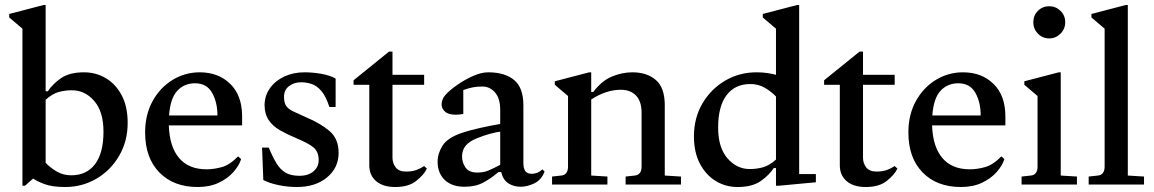

<svg xmlns="http://www.w3.org/2000/svg" viewBox="-20 -740 4630 770"><path d="M70 5V-625L17 -670V-684L155 -720H163V-374H172Q190 -402 224 -426Q258 -450 317 -450Q365 -450 405 -426Q445 -402 468.5 -357Q492 -312 492 -247Q492 -174 458 -115.5Q424 -57 367 -23.5Q310 10 241 10Q191 10 160.5 -1Q130 -12 113 -24L80 5ZM268 -378Q241 -378 215.5 -371Q190 -364 163 -340V-87Q181 -68 207 -52.5Q233 -37 266 -37Q327 -37 361 -81.5Q395 -126 395 -212Q395 -292 358 -335Q321 -378 268 -378Z M773 10Q676 10 619 -48.5Q562 -107 562 -209Q562 -280 592 -334.5Q622 -389 672 -419.5Q722 -450 781 -450Q856 -450 903.5 -403.5Q951 -357 951 -273V-237H657Q660 -151 698.5 -106Q737 -61 808 -61Q838 -61 870 -70Q902 -79 935 -113L947 -102Q939 -76 916 -50Q893 -24 857 -7Q821 10 773 10ZM762 -406Q719 -406 691 -376Q663 -346 658 -277H852Q852 -330 830.5 -368Q809 -406 762 -406Z M1171 10Q1134 10 1097.5 2.5Q1061 -5 1036 -18L1031 -148H1058Q1074 -109 1089.5 -84Q1105 -59 1126 -47Q1147 -35 1181 -35Q1217 -35 1238 -53.5Q1259 -72 1258 -101Q1257 -132 1237.5 -148.5Q1218 -165 1168 -186Q1132 -201 1103 -217.5Q1074 -234 1057.5 -258.5Q1041 -283 1041 -320Q1042 -358 1063.5 -387.5Q1085 -417 1121 -433.5Q1157 -450 1201 -450Q1234 -450 1268.5 -444Q1303 -438 1326 -425V-311H1301Q1287 -354 1269 -375Q1251 -396 1230.5 -403Q1210 -410 1187 -410Q1159 -410 1139 -394.5Q1119 -379 1119 -352Q1119 -328 1127.5 -315.5Q1136 -303 1155.5 -293.5Q1175 -284 1209 -269Q1264 -246 1301 -215Q1338 -184 1338 -127Q1338 -67 1291.5 -28.5Q1245 10 1171 10Z M1565 10Q1516 10 1488.5 -13.5Q1461 -37 1461 -77V-400H1398V-418L1540 -533H1554V-440H1681V-400H1554V-108Q1554 -85 1567 -68.5Q1580 -52 1608 -52Q1632 -52 1649 -58Q1666 -64 1681 -74L1692 -64Q1681 -40 1650 -15Q1619 10 1565 10Z M1843 9Q1792 9 1763.5 -18.5Q1735 -46 1735 -91Q1735 -124 1754.5 -155.5Q1774 -187 1832 -207Q1861 -217 1906 -227Q1951 -237 1986 -243V-299Q1986 -346 1965 -369.5Q1944 -393 1915 -393Q1894 -393 1877.5 -390Q1861 -387 1838 -379V-283Q1822 -280 1808 -280Q1778 -280 1764.5 -292.5Q1751 -305 1751 -321Q1751 -330 1754.5 -340Q1758 -350 1766 -359Q1783 -378 1813 -399Q1843 -420 1876.5 -435Q1910 -450 1938 -450Q2005 -450 2042 -419Q2079 -388 2079 -318V-87Q2079 -65 2086.5 -54Q2094 -43 2113 -43Q2123 -43 2134 -47Q2145 -51 2155 -61L2164 -52Q2151 -18 2122.5 -4.5Q2094 9 2068 9Q2040 9 2018.5 -5Q1997 -19 1990 -50H1979Q1950 -25 1918.5 -8Q1887 9 1843 9ZM1833 -113Q1833 -88 1847 -68Q1861 -48 1894 -48Q1919 -48 1938.5 -56Q1958 -64 1986 -79V-84V-212Q1970 -210 1945.5 -203.5Q1921 -197 1894 -186Q1861 -173 1847 -155Q1833 -137 1833 -113Z M2194 0V-32L2231 -36Q2258 -39 2258 -72V-355L2205 -400V-414L2343 -450H2351V-371H2359Q2393 -416 2434 -433Q2475 -450 2516 -450Q2575 -450 2610.5 -419Q2646 -388 2646 -318V-36L2711 -32V0H2489V-32L2526 -36Q2553 -39 2553 -72V-287Q2553 -334 2530.5 -357Q2508 -380 2470 -380Q2411 -380 2351 -341V-36L2416 -32V0Z M3092 5V-66H3083Q3065 -38 3031 -14Q2997 10 2938 10Q2890 10 2850.5 -14Q2811 -38 2787 -83.5Q2763 -129 2763 -193Q2763 -267 2797 -325Q2831 -383 2888 -416.5Q2945 -450 3014 -450Q3038 -450 3057.5 -447Q3077 -444 3092 -440V-625L3039 -670V-684L3177 -720H3185V-42H3252V-9L3102 5ZM2860 -228Q2860 -148 2897.5 -105Q2935 -62 2987 -62Q3014 -62 3039.5 -69Q3065 -76 3092 -100V-353Q3074 -372 3048 -387.5Q3022 -403 2989 -403Q2928 -403 2894 -358.5Q2860 -314 2860 -228Z M3452 10Q3403 10 3375.5 -13.5Q3348 -37 3348 -77V-400H3285V-418L3427 -533H3441V-440H3568V-400H3441V-108Q3441 -85 3454 -68.5Q3467 -52 3495 -52Q3519 -52 3536 -58Q3553 -64 3568 -74L3579 -64Q3568 -40 3537 -15Q3506 10 3452 10Z M3834 10Q3737 10 3680 -48.5Q3623 -107 3623 -209Q3623 -280 3653 -334.5Q3683 -389 3733 -419.5Q3783 -450 3842 -450Q3917 -450 3964.5 -403.5Q4012 -357 4012 -273V-237H3718Q3721 -151 3759.5 -106Q3798 -61 3869 -61Q3899 -61 3931 -70Q3963 -79 3996 -113L4008 -102Q4000 -76 3977 -50Q3954 -24 3918 -7Q3882 10 3834 10ZM3823 -406Q3780 -406 3752 -376Q3724 -346 3719 -277H3913Q3913 -330 3891.5 -368Q3870 -406 3823 -406Z M4077 0V-32L4114 -36Q4141 -39 4141 -72V-355L4088 -400V-414L4226 -450H4234V-36L4299 -32V0ZM4188 -586Q4161 -586 4142.5 -605Q4124 -624 4124 -651Q4124 -678 4142.5 -696.5Q4161 -715 4188 -715Q4214 -715 4233 -696.5Q4252 -678 4252 -651Q4252 -624 4233 -605Q4214 -586 4188 -586Z M4346 0V-32L4383 -36Q4410 -39 4410 -72V-625L4357 -670V-684L4495 -720H4503V-36L4568 -32V0Z"/></svg>

Font: Gulzar
Style: Regular
Weight: 400
Designer: Borna Izadpanah, Alice Savoie, Simon Cozens, Fiona Ross
Version: Version 1.000;[7b34f74]; ttfautohint (v1.8.4)